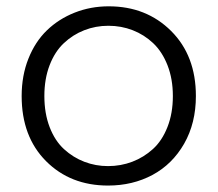

<svg xmlns="http://www.w3.org/2000/svg" viewBox="-20 -574 682 602"><path d="M594.2 -272.9Q594.2 -188 557.4 -123.5Q520.5 -59.1 458.3 -25.6Q396 7.8 318.8 7.8Q200.7 7.8 124.3 -68.8Q47.9 -145.5 47.9 -272.9Q47.9 -336.9 69.1 -390.1Q90.3 -443.4 127.2 -479Q164.1 -514.6 214.1 -534.4Q264.2 -554.2 320.8 -554.2Q439 -554.2 516.6 -476.8Q594.2 -399.4 594.2 -272.9ZM119.1 -272.9Q119.1 -218.3 135.7 -175.3Q152.3 -132.3 180.9 -106.2Q209.5 -80.1 244.6 -66.7Q279.8 -53.2 318.8 -53.2Q358.9 -53.2 394.8 -66.9Q430.7 -80.6 459.5 -106.7Q488.3 -132.8 505.1 -175.8Q522 -218.8 522 -272.9Q522 -326.2 505.4 -368.9Q488.8 -411.6 460.4 -438.5Q432.1 -465.3 396.2 -479.2Q360.4 -493.2 319.8 -493.2Q279.8 -493.2 244.1 -479.2Q208.5 -465.3 180.2 -438.7Q151.9 -412.1 135.5 -369.4Q119.1 -326.7 119.1 -272.9Z"/></svg>

Font: PoppinsZ Light
Style: Regular
Weight: 300
Designer: Ninad Kale (Devanagari), Jonny Pinhorn (Latin)
Foundry: Indian Type Foundry
Version: Version 3.002;FEAKit 1.0